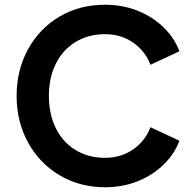

<svg xmlns="http://www.w3.org/2000/svg" viewBox="-20 -777 814 809"><path d="M50 -373Q50 -482 98.5 -570Q147 -658 231.5 -707.5Q316 -757 422 -757Q499 -757 563 -730.5Q627 -704 671.5 -659.5Q716 -615 736 -561L614 -504Q592 -562 541 -597.5Q490 -633 422 -633Q353 -633 299 -600.5Q245 -568 215.5 -509Q186 -450 186 -373Q186 -296 215.5 -236.5Q245 -177 299 -144.5Q353 -112 422 -112Q490 -112 541 -147.5Q592 -183 614 -241L736 -184Q716 -130 671.5 -85.5Q627 -41 563 -14.5Q499 12 422 12Q317 12 232 -38Q147 -88 98.5 -176Q50 -264 50 -373Z"/></svg>

Font: Eudoxus Sans
Style: Bold
Weight: 700
Designer: Stijn de Vries
Foundry: tokotype
Version: Version 2.005